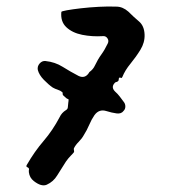

<svg xmlns="http://www.w3.org/2000/svg" viewBox="-20 -536 516 579"><path d="M416 -432Q417 -408 403.5 -386Q390 -364 373.5 -344Q357 -324 349 -304Q348 -303 348 -302.5Q348 -302 347 -301H345Q338 -305 338 -296Q338 -291 332 -289Q329 -289 326 -286Q314 -273 327 -260Q335 -253 341 -245Q347 -237 353 -229Q358 -223 358 -215Q358 -207 353 -202Q346 -192 331.5 -194Q317 -196 301 -201Q279 -208 265 -189Q256 -176 249 -159.5Q242 -143 233 -129Q227 -118 217.5 -108.5Q208 -99 203 -89Q202 -87 203 -83Q204 -79 203 -77Q200 -73 193 -66Q186 -59 179 -49Q164 -26 152.5 -7Q141 12 121 21Q105 28 82 10Q69 0 67 -17V-23Q69 -28 64 -31Q57 -33 61 -39Q84 -79 111.5 -111Q139 -143 160 -183Q166 -196 179 -204Q184 -207 184.5 -212Q185 -217 186 -227Q188 -238 185 -237.5Q182 -237 170 -249Q169 -250 169 -253.5Q169 -257 168 -258Q162 -263 154 -265.5Q146 -268 139 -272Q126 -281 112 -295.5Q98 -310 94 -325Q92 -336 99.5 -344.5Q107 -353 117 -352Q146 -349 169 -334.5Q192 -320 217 -307Q236 -298 248 -316Q248 -317 250 -319Q261 -327 266 -338Q275 -357 285.5 -371.5Q296 -386 305 -405Q309 -413 304 -420.5Q299 -428 290 -427Q258 -425 228 -431Q198 -437 180 -454Q162 -471 165 -500Q165 -502 181.5 -505Q198 -508 224 -511Q250 -514 278.5 -515.5Q307 -517 331 -516Q350 -516 367 -501Q383 -485 399 -471.5Q415 -458 416 -432Z"/></svg>

Font: Slackside One
Style: Regular
Weight: 400
Version: Version 1.000